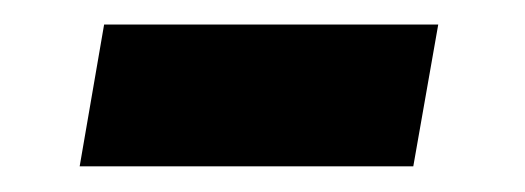

<svg xmlns="http://www.w3.org/2000/svg" viewBox="-20 -381 421 154"><path d="M311.5 -247.6H43.9L63.5 -361.3H331.5Z"/></svg>

Font: RobotoInd
Style: Bold Italic
Weight: 700
Italic angle: -12°
Designer: Google
Version: Version 2.001150; 2014